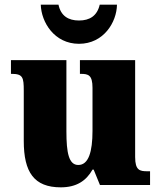

<svg xmlns="http://www.w3.org/2000/svg" viewBox="-20 -794 689 824"><path d="M319 -606C425 -606 481 -699 482 -774H408C397 -726 365 -706 319 -706C273 -706 241 -726 231 -774H155C157 -699 213 -606 319 -606ZM241 10C308 10 350 -18 377 -66H382L409 0H624V-59H612C580 -59 560 -63 560 -120V-536H323V-477H327C359 -477 377 -472 377 -417V-233C377 -142 360 -86 316 -86C275 -86 265 -139 265 -230V-536H27V-477H30C78 -477 82 -462 82 -405V-189C82 -55 126 10 241 10Z"/></svg>

Font: Noto Serif Bengali SemiCondensed Black
Style: Regular
Weight: 900
Width: 4
Designer: Juan Bruce, Universal Thirst, Indian Type Foundry and the Monotype Design Team.
Foundry: Monotype Imaging Inc.
Version: Version 2.003